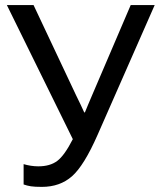

<svg xmlns="http://www.w3.org/2000/svg" viewBox="-20 -731 644 766"><path d="M74.2 -76.2V4.9Q87.9 9.8 103 12.2Q118.2 14.6 147 14.6Q219.2 14.6 267.3 -27.8Q315.4 -70.3 369.1 -192.4L597.2 -710.9H501.5L347.7 -351.6Q336.4 -325.7 331.3 -313Q326.2 -300.3 318.8 -282.7H315.9Q308.1 -300.3 301.8 -313.2Q295.4 -326.2 283.2 -351.6L113.8 -710.9H7.3L270.5 -175.8Q237.3 -110.8 208.5 -89.1Q179.7 -67.4 132.8 -67.4Q118.2 -67.4 102.5 -69.8Q86.9 -72.3 74.2 -76.2Z"/></svg>

Font: Roboto Flex
Style: Regular
Weight: 400
Designer: Berlow after Robertson
Foundry: Google
Version: Version 3.200;gftools[0.9.32]